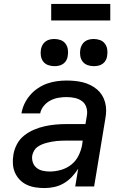

<svg xmlns="http://www.w3.org/2000/svg" viewBox="-20 -947 640 975"><path d="M206 8Q183 8 160 4.5Q137 1 116.5 -8.5Q96 -18 80.5 -34Q65 -50 56 -70.5Q47 -91 45.5 -114.5Q44 -138 48 -161Q52 -188 66 -214.5Q80 -241 103 -259Q126 -277 153 -288.5Q180 -300 207.5 -306Q235 -312 262.5 -314.5Q290 -317 318 -317H414L421 -359Q425 -380 419 -400.5Q413 -421 397 -433Q381 -445 360.5 -449.5Q340 -454 318 -454Q298 -454 277 -450.5Q256 -447 236.5 -437Q217 -427 202.5 -409.5Q188 -392 184 -371H89Q93 -396 104 -419.5Q115 -443 132.5 -463.5Q150 -484 172.5 -499Q195 -514 219 -522.5Q243 -531 268 -534.5Q293 -538 318 -538Q339 -538 360 -536Q381 -534 401 -529Q421 -524 439 -515Q457 -506 472 -493.5Q487 -481 497.5 -464.5Q508 -448 513.5 -428Q519 -408 519 -387Q519 -366 515 -345L458 0H362L377 -90Q363 -68 344.5 -48.5Q326 -29 303.5 -16Q281 -3 256 2.5Q231 8 206 8ZM233 -76Q260 -76 289 -84Q318 -92 341.5 -110.5Q365 -129 378.5 -156Q392 -183 397 -211L400 -233H318Q305 -233 292.5 -232.5Q280 -232 268 -231Q256 -230 243.5 -227.5Q231 -225 218.5 -222Q206 -219 194 -214Q182 -209 171 -201.5Q160 -194 153.5 -182.5Q147 -171 144 -159Q141 -140 146.5 -123Q152 -106 165.5 -95Q179 -84 196.5 -80Q214 -76 233 -76ZM456 -611Q440 -611 424.5 -616.5Q409 -622 399.5 -634.5Q390 -647 387.5 -663.5Q385 -680 388 -697Q390 -708 396 -719Q402 -730 412 -737Q422 -744 433.5 -746.5Q445 -749 456 -749Q473 -749 488 -743.5Q503 -738 512.5 -725.5Q522 -713 524.5 -696.5Q527 -680 524 -663Q523 -652 517 -641Q511 -630 501 -623Q491 -616 479.5 -613.5Q468 -611 456 -611ZM256 -611Q240 -611 224.5 -616.5Q209 -622 199.5 -634.5Q190 -647 187.5 -663.5Q185 -680 188 -697Q190 -708 196 -719Q202 -730 212 -737Q222 -744 233.5 -746.5Q245 -749 256 -749Q273 -749 288 -743.5Q303 -738 312.5 -725.5Q322 -713 324.5 -696.5Q327 -680 324 -663Q323 -652 317 -641Q311 -630 301 -623Q291 -616 279.5 -613.5Q268 -611 256 -611ZM240 -843V-927H540V-843Z"/></svg>

Font: Iosevka Curly MdExObl
Style: Regular
Weight: 500
Width: 7
Italic angle: -9°
Monospace: yes
Designer: Belleve Invis
Foundry: Belleve Invis
Version: Version 11.1.0; ttfautohint (v1.8.3)